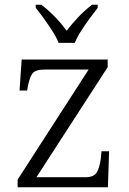

<svg xmlns="http://www.w3.org/2000/svg" viewBox="-20 -786 541 806"><path d="M54 0V-32L352 -494H166Q127 -494 115 -476Q103 -458 96 -418L94 -406H62L71 -536H432V-504L133 -42H338Q374 -42 386 -62Q398 -82 403 -119L406 -151H438L433 0ZM226 -606Q217 -629 200 -655.5Q183 -682 164.5 -708Q146 -734 130 -753V-766H154Q187 -740 212.5 -713.5Q238 -687 260 -657Q283 -687 308 -713.5Q333 -740 366 -766H390V-753Q375 -734 356 -708Q337 -682 320 -655.5Q303 -629 294 -606Z"/></svg>

Font: Noto Serif Gurmukhi Light
Style: Regular
Weight: 300
Designer: Vaibhav Singh and the Monotype Design Team
Foundry: Monotype Imaging Inc.
Version: Version 2.004; ttfautohint (v1.8.4.7-5d5b)